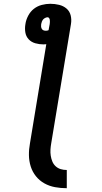

<svg xmlns="http://www.w3.org/2000/svg" viewBox="-20 -755 540 1012"><path d="M332 237Q300 237 270 231.5Q240 226 214 211.5Q188 197 169.5 174Q151 151 142 122.5Q133 94 132.5 63Q132 32 138 0L224 -522Q220 -522 216 -521.5Q212 -521 209 -521Q187 -521 166 -527Q145 -533 131 -548Q117 -563 113.5 -584.5Q110 -606 114 -628Q117 -650 128.5 -672Q140 -694 158.5 -708.5Q177 -723 200 -729Q223 -735 245 -735Q269 -735 291.5 -729.5Q314 -724 330.5 -710Q347 -696 352.5 -674Q358 -652 354 -628L250 0Q247 17 246 33.5Q245 50 247.5 66Q250 82 256 96.5Q262 111 273.5 121.5Q285 132 300 136.5Q315 141 332 141ZM221 -593Q225 -593 228.5 -593.5Q232 -594 236 -596L242 -628Q243 -634 243 -639.5Q243 -645 242.5 -650Q242 -655 239 -659.5Q236 -664 231 -664Q225 -664 218 -660.5Q211 -657 207 -652Q203 -647 200.5 -640.5Q198 -634 197 -628Q196 -622 196.5 -615.5Q197 -609 200 -603.5Q203 -598 208.5 -595.5Q214 -593 221 -593Z"/></svg>

Font: Iosevka Term Curly
Style: Bold Italic
Weight: 700
Italic angle: -9°
Designer: Belleve Invis
Foundry: Belleve Invis
Version: Version 32.3.0